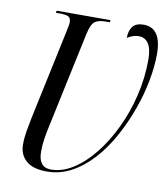

<svg xmlns="http://www.w3.org/2000/svg" viewBox="-82 -789 753 867"><g transform="rotate(10 294.5 -355.5)"><path d="M190 9Q126 9 95 -19Q64 -47 64 -93Q64 -124 69.5 -155.5Q75 -187 82 -221L168 -625Q172 -644 174 -655Q176 -666 176 -673Q176 -693 163.5 -698.5Q151 -704 126 -704H107L109 -714H356L354 -704H334Q302 -704 285.5 -691.5Q269 -679 259 -632L166 -195Q159 -164 154.5 -134Q150 -104 150 -75Q150 -3 207 -3Q258 -3 308 -34.5Q358 -66 402.5 -121.5Q447 -177 481.5 -249Q516 -321 535.5 -402.5Q555 -484 555 -567Q555 -618 539 -641.5Q523 -665 495 -665Q480 -665 467.5 -660.5Q455 -656 442 -648Q442 -682 457.5 -701Q473 -720 507 -720Q589 -720 589 -599Q589 -543 576.5 -476.5Q564 -410 539.5 -342Q515 -274 480.5 -211Q446 -148 401.5 -98.5Q357 -49 304 -20Q251 9 190 9Z"/></g></svg>

Font: Noto Serif Display ExtraCondensed
Style: Italic
Weight: 400
Width: 2
Italic angle: -12°
Designer: Monotype Design Team
Foundry: Monotype Imaging Inc.
Version: Version 2.009